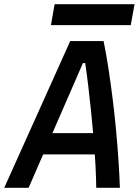

<svg xmlns="http://www.w3.org/2000/svg" viewBox="-46 -888 656 908"><path d="M-25.9 0 286.1 -693.8H443.8Q456.1 -634.3 466.8 -564.5Q477.5 -494.6 486.8 -420.2Q496.1 -345.7 502.9 -271.5Q509.8 -197.3 514.4 -127.9Q519 -58.6 521 0H409.2Q408.7 -47.9 405.5 -106.9Q402.3 -166 397 -230Q391.6 -293.9 385 -358.4Q378.4 -422.9 371.3 -482.2Q364.3 -541.5 356.9 -589.8H346.2L89.4 0ZM101.6 -157.7 120.6 -258.3H472.2L453.1 -157.7ZM194.8 -769 212.4 -868.2H590.3L572.3 -769Z"/></svg>

Font: Cascadia Mono Medium
Style: Italic
Weight: 500
Italic angle: -10°
Monospace: yes
Designer: Aaron Bell
Foundry: Saja Typeworks
Version: Version 2407.024